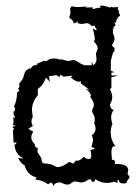

<svg xmlns="http://www.w3.org/2000/svg" viewBox="-20 -633 484 669"><path d="M166 15.6Q163.1 3.4 156.7 3.4L147 8.8Q129.4 -4.9 103 -7.3L107.4 -14.6Q74.2 -23.9 65.9 -56.6Q51.3 -64.5 43.5 -82.5L61.5 -80.6Q61.5 -81.5 57.6 -83.3Q53.7 -85 48.3 -89.6Q43 -94.2 37.8 -102.8Q32.7 -111.3 30.3 -127Q38.1 -134.8 38.1 -137.7L27.3 -135.3L24.9 -180.2Q29.8 -182.1 29.8 -184.1L23.9 -188Q23.9 -190.9 34.2 -196.8H23.9Q27.3 -200.2 27.3 -210.4L25.9 -223.6L33.2 -222.7L27.3 -233.9V-246.1L30.3 -244.1L32.2 -254.4Q32.2 -260.3 27.8 -260.3Q39.1 -281.2 39.6 -311L48.3 -318.4L42.5 -323.7Q47.9 -328.1 47.9 -333.5L46.9 -340.3Q46.9 -343.3 53.2 -349.6Q59.6 -356 63.5 -371.1Q67.9 -390.6 85.4 -395.5L86.4 -391.6Q91.3 -406.2 105 -406.2Q105.5 -405.8 106.4 -405.8Q107.9 -405.8 110.4 -407.7L106.4 -409.7L134.8 -421.9L137.7 -419.4Q141.6 -419.4 148.2 -424.3Q154.8 -429.2 167 -429.2Q186 -429.2 189.9 -423.3L190.9 -427.2L216.8 -420.4L236.3 -423.8Q241.7 -423.8 250.5 -418Q262.2 -409.7 273.4 -405.8H300.3L297.9 -418L306.6 -405.8Q316.4 -415.5 316.4 -427.2L314.5 -443.8Q314.5 -450.7 317.4 -455.1Q320.3 -459.5 320.3 -465.3Q320.3 -475.1 306.6 -488.8Q310.5 -491.2 310.5 -500L303.7 -534.7L312.5 -528.3L318.4 -530.3Q312 -534.7 310.1 -543H297.9Q291.5 -552.2 282.2 -552.2L264.6 -549.3L250 -552.2L252.4 -560.1Q245.6 -551.8 236.3 -551.8Q235.8 -557.6 233.4 -561Q229.5 -565.4 223.6 -569.8Q221.2 -571.3 221.2 -573.2Q221.2 -575.7 223.4 -579.3Q225.6 -583 225.6 -589.4L224.1 -602.5L229.5 -611.3Q240.2 -608.4 255.4 -608.4L281.7 -610.4L278.8 -606.9L302.7 -607.4L303.2 -601.1Q321.8 -606.4 331.5 -606.4L327.6 -612.8L335 -613.3Q342.8 -613.3 364.7 -606.4L367.2 -609.9Q369.6 -607.4 376.5 -607.4L391.1 -608.9L390.6 -603Q390.6 -595.7 395.5 -595.7L393.6 -590.3L398.4 -580.1Q398.4 -578.6 396.5 -577.1Q385.7 -568.8 383.8 -553.7L378.4 -555.7L382.8 -545.4L374.5 -537.1L378.9 -532.7L373.5 -533.2V-516.6Q378.9 -506.8 378.9 -498.5Q378.9 -486.8 370.1 -476.1Q370.6 -472.7 375 -469.5Q379.4 -466.3 379.4 -461.9Q379.4 -451.7 374.5 -451.7L366.2 -421.9V-386.7L378.9 -381.3L368.2 -379.9V-370.1H392.6L368.2 -363.8V-326.7L362.8 -321.8Q371.1 -307.6 371.1 -294.9Q371.1 -281.7 362.8 -269Q366.2 -251 374.5 -251L377 -251.5Q367.2 -238.8 367.2 -224.1Q367.2 -213.9 371.6 -202.1Q365.7 -186 365.7 -170.9Q365.7 -145.5 382.3 -123L378.4 -123.5Q368.2 -123.5 368.2 -101.6L370.1 -76.7Q381.3 -75.7 381.3 -67.4L380.4 -61.5H388.2Q426.8 -61.5 426.8 -39.1L424.3 -26.4Q431.2 -19.5 431.2 -15.1Q431.2 -12.2 426.3 -7.1Q421.4 -2 420.9 4.9L410.6 6.3Q401.9 6.3 395.5 1.5L394.5 -6.3L389.2 -3.9V4.9L377.9 0Q364.7 4.4 352.5 4.4Q331.1 4.4 312 -8.8L308.6 0.5L299.8 0Q299.8 -7.8 291 -8.8Q273.9 2.9 262.2 2.9L241.7 -1Q235.8 -1 228.8 4.6Q221.7 10.3 215.8 10.3Q206.1 10.3 190.9 2.4Q170.4 2.4 166 15.6ZM182.1 -50.8Q196.8 -50.8 220.7 -68.8L234.4 -63.5Q237.3 -63.5 240.2 -68.6Q243.2 -73.7 248 -73.7L251.5 -73.2Q258.8 -73.2 271.5 -86.4Q282.2 -78.6 289.6 -78.6Q297.9 -78.6 297.9 -90.8Q297.9 -104.5 294.4 -110.8Q309.6 -112.3 309.6 -115.2Q309.6 -117.7 298.8 -121.1L304.2 -142.6Q304.2 -151.9 299.8 -161.6Q313 -170.9 313 -184.6Q313 -193.8 308.1 -203.1Q310.1 -206.5 310.1 -218.8Q310.1 -226.1 305.4 -234.6Q300.8 -243.2 300.8 -247.1Q300.8 -251.5 304 -256.6Q307.1 -261.7 307.1 -267.6Q307.1 -278.3 294.4 -295.4L296.9 -300.3Q296.9 -307.6 279.8 -323.2L291 -320.8L261.2 -342.8L262.2 -350.1L254.9 -348.1Q243.2 -348.1 226.6 -363.3L233.4 -369.6L199.7 -365.7L197.3 -370.6L189 -371.1L187 -364.3L176.8 -371.1L150.4 -367.2L153.8 -348.1L139.6 -362.8Q132.8 -337.9 111.8 -323.2V-300.8Q91.3 -277.8 91.3 -249L94.2 -225.1Q89.8 -218.3 89.8 -210.9Q89.8 -202.1 94.7 -194.3L78.6 -184.1L96.2 -173.8Q88.9 -164.1 88.9 -154.8Q88.9 -142.6 101.1 -130.4Q101.1 -117.7 111.8 -117.7L110.4 -107.4Q110.4 -101.6 117.4 -92.3Q124.5 -83 125 -75.2Q125 -63 138.2 -63Q157.7 -63 171.4 -53.7Q175.8 -50.8 182.1 -50.8Z"/></svg>

Font: Truetypewriter PolyglOTT
Style: Regular
Weight: 400
Designer: Sergey Beatoff a.k.a. Sam_T
Version: Version 3.76